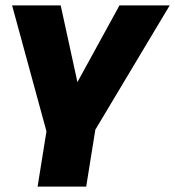

<svg xmlns="http://www.w3.org/2000/svg" viewBox="-20 -515 652 715"><path d="M120 180 153 -26 25 -495H206L276 -174H249L425 -495H612L335 -32L301 180Z"/></svg>

Font: Nunito Sans 11pt Black
Style: Italic
Weight: 900
Italic angle: -9°
Version: Version 3.101;gftools[0.9.27]